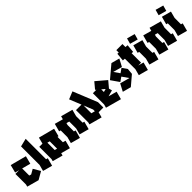

<svg xmlns="http://www.w3.org/2000/svg" viewBox="307 -1995 3351 3351"><g transform="rotate(-45 1982.0 -319.5)"><path d="M234 11 15 -49 26 -90V-352H119L40 -373L77 -519L374 -441L336 -294L177 -336V-161L214 -151L303 -202L379 -72L235 11H234Z M580 0 404 -48 435 -164V-622L586 -659V-155L619 -146Z M835 3 644 -49 655 -90V-392H734L764 -510L1061 -432L1023 -285L1003 -290V-157L1055 -143L1016 3L847 -43ZM806 -162 852 -149V-150V-331L806 -343Z M1267 0 1091 -48 1122 -164V-330L1091 -338L1130 -484L1286 -441L1302 -500L1521 -440L1488 -316V-155L1521 -146L1482 0L1306 -48L1337 -164V-334L1283 -349L1273 -312V-155L1306 -146Z M1788 14 1551 -50 1561 -88V-392H1697L1609 -610L1749 -667L1931 -218V-86H1814ZM1712 -163 1780 -145V-188L1712 -356Z M2251 28 1961 -51 1978 -115V-392H2065L2047 -407L2144 -523L2330 -365L2233 -250L2249 -192L2134 -160L2290 -118ZM2129 -337V-271L2188 -287Z M2521 2 2365 -40 2437 -177 2617 -128 2534 -246 2455 -191 2350 -342 2466 -440 2579 -535 2733 -494 2660 -357 2492 -403 2566 -297 2644 -352 2709 -259 2699 -149 2660 -116Z M2944 0 2768 -48 2799 -164V-423L2753 -427L2767 -577L2799 -574V-634H2950V-560L2999 -555L2985 -405L2950 -408V-174H2880L2983 -146Z M3205 0 3029 -48 3060 -164V-330L3029 -338L3068 -484L3244 -436L3211 -312V-155L3244 -146ZM3195 -502 3047 -543 3076 -647 3224 -606Z M3450 0 3274 -48 3305 -164V-330L3274 -338L3313 -484L3469 -441L3485 -500L3704 -440L3671 -316V-155L3704 -146L3665 0L3489 -48L3520 -164V-334L3466 -349L3456 -312V-155L3489 -146Z M3910 0 3734 -48 3765 -164V-330L3734 -338L3773 -484L3949 -436L3916 -312V-155L3949 -146ZM3900 -502 3752 -543 3781 -647 3929 -606Z"/></g></svg>

Font: Blaka
Style: Regular
Weight: 400
Designer: Mohamed Gaber
Foundry: Kief Type Foundry
Version: Version 1.003; ttfautohint (v1.8.4.7-5d5b)